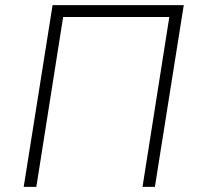

<svg xmlns="http://www.w3.org/2000/svg" viewBox="-20 -725 771 745"><path d="M72 0 184 -705H693L581 0H533L637 -659H225L121 0Z"/></svg>

Font: Nunito Sans 7pt SemiCondensed ExtraLight
Style: Italic
Weight: 250
Width: 4
Italic angle: -9°
Designer: Vernon Adams
Foundry: Vernon Adams
Version: Version 3.101;gftools[0.9.27]